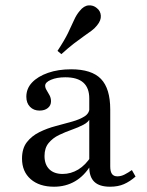

<svg xmlns="http://www.w3.org/2000/svg" viewBox="-20 -685 549 716"><path d="M312.9 -206.5V-317.7Q312.9 -357.3 290.7 -377Q268.5 -396.8 223.4 -396.8Q191.9 -396.8 170.2 -387.5Q148.4 -378.2 148.4 -365.3Q148.4 -357.3 154 -348.4Q159.7 -339.5 164.9 -329.4Q170.2 -319.4 170.2 -307.3Q170.2 -291.9 158.5 -282.3Q146.8 -272.6 127.4 -272.6Q105.6 -272.6 91.9 -286.7Q78.2 -300.8 78.2 -324.2Q78.2 -354.8 99.6 -377.4Q121 -400 158.9 -413.3Q196.8 -426.6 245.2 -426.6Q321.8 -426.6 356.5 -390.7Q391.1 -354.8 391.1 -276.6V-206.5ZM181.5 11.3Q126.6 11.3 94.4 -16.9Q62.1 -45.2 62.1 -93.5Q62.1 -131.5 80.2 -154.8Q98.4 -178.2 127 -192.3Q155.6 -206.5 187.9 -214.9Q220.2 -223.4 248.8 -231.5Q277.4 -239.5 295.6 -251.2Q313.7 -262.9 313.7 -283.1L316.9 -245.2Q310.5 -229.8 291.1 -219.8Q271.8 -209.7 247.6 -201.2Q223.4 -192.7 200 -181.5Q176.6 -170.2 161.3 -151.6Q146 -133.1 146 -103.2Q146 -71.8 163.7 -54Q181.5 -36.3 213.7 -36.3Q244.4 -36.3 271.8 -52.8Q299.2 -69.4 320.2 -102.4L319.4 -70.2Q294.4 -29 259.7 -8.9Q225 11.3 181.5 11.3ZM391.1 -64.5Q391.1 -45.2 397.6 -36.3Q404 -27.4 417.7 -27.4Q431.5 -27.4 444.8 -34.3Q458.1 -41.1 471.8 -50.8L485.5 -26.6Q464.5 -8.1 442.3 1.6Q420.2 11.3 390.3 11.3Q350.8 11.3 331.9 -6.9Q312.9 -25 312.9 -62.1V-206.5H391.1ZM208.9 -483.1 194.4 -495.2Q221 -535.5 234.3 -563.3Q247.6 -591.1 256.5 -610.9Q265.3 -630.6 277.4 -644.4Q292.7 -663.7 310.5 -664.9Q328.2 -666.1 341.1 -654.8Q354.8 -644.4 356 -626.6Q357.3 -608.9 341.9 -590.3Q333.1 -579 321 -570.2Q308.9 -561.3 292.7 -550Q276.6 -538.7 256 -523Q235.5 -507.3 208.9 -483.1Z"/></svg>

Font: Playfair 5pt SemiExpanded Light
Style: Regular
Weight: 400
Version: Version 2.203